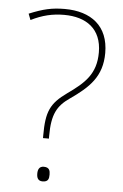

<svg xmlns="http://www.w3.org/2000/svg" viewBox="-53 -762 519 809"><g transform="rotate(5 206.5 -358.0)"><path d="M144 -186V-174H169V-186C169 -277 190 -314 242 -350C321 -405 374 -454 374 -554C374 -668 300 -724 188 -724C134 -724 96 -715 38 -691L48 -665C96 -689 139 -699 188 -699C281 -699 347 -654 347 -554C347 -463 301 -422 229 -371C160 -322 144 -285 144 -186ZM133 -23C133 -6 138 8 158 8C182 8 185 -6 185 -23C185 -39 182 -54 158 -54C138 -54 133 -39 133 -23Z"/></g></svg>

Font: Noto Sans Gujarati UI Thin
Style: Regular
Weight: 100
Designer: Jelle Bosma - Monotype Design Team, Universal Thirst
Foundry: Monotype Imaging Inc.
Version: Version 2.106